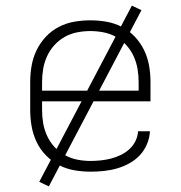

<svg xmlns="http://www.w3.org/2000/svg" viewBox="-20 -600 640 680"><path d="M301 8Q272 8 243 3Q214 -2 188.5 -15.5Q163 -29 142.5 -50Q122 -71 109.5 -97.5Q97 -124 92 -152.5Q87 -181 87 -210V-310Q87 -339 92 -367.5Q97 -396 109.5 -422Q122 -448 142 -469.5Q162 -491 188 -504.5Q214 -518 242.5 -523Q271 -528 300 -528Q329 -528 357.5 -523Q386 -518 412 -504.5Q438 -491 458 -469.5Q478 -448 490.5 -422Q503 -396 508 -367.5Q513 -339 513 -310V-241H129V-210Q129 -186 133 -163Q137 -140 147 -118.5Q157 -97 173 -79.5Q189 -62 210 -50.5Q231 -39 254 -34.5Q277 -30 301 -30Q319 -30 337.5 -32Q356 -34 373.5 -38.5Q391 -43 407.5 -51Q424 -59 437.5 -71Q451 -83 459.5 -100Q468 -117 469 -135H511Q510 -112 500.5 -89.5Q491 -67 475 -50Q459 -33 438 -21.5Q417 -10 394.5 -3.5Q372 3 348 5.5Q324 8 301 8ZM471 -279V-310Q471 -333 467 -356.5Q463 -380 453 -401.5Q443 -423 427 -440.5Q411 -458 390.5 -469.5Q370 -481 346.5 -485.5Q323 -490 300 -490Q277 -490 253.5 -485.5Q230 -481 209.5 -469.5Q189 -458 173 -440.5Q157 -423 147 -401.5Q137 -380 133 -356.5Q129 -333 129 -310V-279ZM153 60 119 44 447 -580 481 -564Z"/></svg>

Font: Iosevka Extralight Extended
Style: Regular
Weight: 200
Width: 7
Monospace: yes
Designer: Belleve Invis
Foundry: Belleve Invis
Version: Version 32.5.0; ttfautohint (v1.8.4)